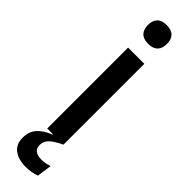

<svg xmlns="http://www.w3.org/2000/svg" viewBox="-298 -656 821 821"><g transform="rotate(45 112.5 -246.0)"><path d="M63.5 0V-489H161.5V0ZM112.5 -561Q83.5 -561 69.2 -575.8Q55 -590.5 55 -616.5V-618.5Q55 -644.5 69.2 -659.2Q83.5 -674 112.5 -674Q141.5 -674 155.8 -659.2Q170 -644.5 170 -618.5V-616.5Q170 -590 155.8 -575.5Q141.5 -561 112.5 -561ZM115 181.5Q70.5 181.5 43.8 161.8Q17 142 17 102.5V102Q17 65 37.8 41.5Q58.5 18 98 2.5V-7L161.5 -7.5V0Q127.5 15.5 109 32.2Q90.5 49 90.5 72.5V73Q90.5 93 103.5 102.5Q116.5 112 139.5 112Q152 112 163.8 109.8Q175.5 107.5 187.5 103.5L178 170.5Q165.5 175.5 149 178.5Q132.5 181.5 115 181.5Z"/></g></svg>

Font: Anek Latin Medium Medium
Style: Regular
Weight: 500
Version: Version 1.003